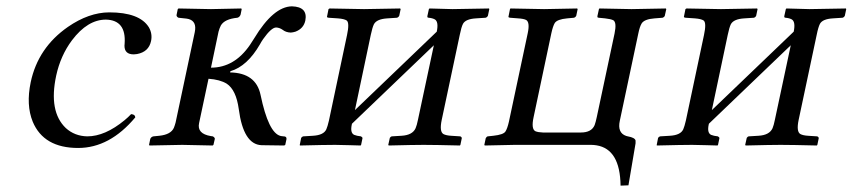

<svg xmlns="http://www.w3.org/2000/svg" viewBox="-20 -458 2695 607"><path d="M407.7 -86.9Q326.7 9.8 227.1 9.8Q118.2 9.8 83.5 -73.2Q62 -126 77.1 -198.2Q100.1 -307.1 194.8 -373Q260.7 -418.5 325.2 -418.9Q421.4 -418.9 450.7 -371.6Q462.4 -351.1 457.5 -328.1Q450.2 -293.9 413.1 -287.1Q407.2 -286.1 402.8 -286.1Q373.5 -286.1 373.5 -313.5Q373.5 -317.4 374 -319.8Q379.4 -394.5 314.9 -396Q256.8 -396 207.5 -330.6Q171.4 -282.2 157.7 -219.2Q133.3 -105.5 188 -53.2Q215.8 -27.8 255.9 -26.9Q312 -26.9 374 -78.1Q385.3 -87.4 394.5 -97.2Q404.8 -96.2 406.7 -90.8Q407.2 -88.4 407.7 -86.9Z M451.2 0 455.1 -19Q458 -25.4 464.8 -26.9L483.9 -28.8Q520.5 -32.7 529.8 -54.2Q532.7 -61.5 535.2 -70.8L595.7 -356Q603 -390.6 576.2 -397.9Q569.8 -399.4 563 -399.9L544.4 -401.9Q538.1 -404.8 538.1 -410.2L542 -429.2L544.4 -431.2Q545.4 -431.2 647 -429.2L742.7 -431.2L744.1 -429.2L740.7 -412.1Q737.8 -403.8 730.5 -401.9Q689.9 -397.9 678.2 -377.4Q673.8 -368.7 670.9 -357.9L647 -244.1Q721.2 -244.1 770.5 -316.4Q777.3 -326.7 783.7 -336.9Q844.2 -437 902.8 -438Q953.6 -436.5 945.3 -393.1Q939.9 -367.7 914.1 -357.9Q906.2 -355.5 899.4 -355Q883.8 -355.5 873.5 -363.8Q863.8 -370.6 853 -371.1Q837.9 -371.1 812 -334.5Q806.2 -326.2 801.8 -317.9Q761.7 -248.5 708.5 -232.9L707.5 -229Q789.1 -227.5 803.7 -158.2Q828.6 -38.1 866.7 -28.3Q868.2 -27.8 869.1 -27.8L876.5 -26.9Q885.7 -26.9 885.7 -20Q885.7 -18.6 885.7 -18.1L881.8 0L878.4 2L806.6 1Q749.5 -1.5 734.9 -112.8Q726.6 -173.8 696.8 -193.4Q675.3 -206.5 639.2 -209L609.4 -68.8Q602.1 -35.2 646.5 -27.8Q649.9 -27.3 652.8 -26.9Q659.2 -23.4 659.2 -19L654.8 0L652.3 2Q651.4 2 556.2 0L452.6 2Z M1130.9 -429.2Q1130.9 -429.2 1245.1 -431.2L1246.6 -429.2L1242.2 -408.2Q1239.7 -403.3 1234.9 -401.9L1204.6 -399.9Q1170.9 -397.9 1162.1 -381.3Q1157.2 -371.1 1152.3 -348.1L1102.1 -109.9L1360.8 -357.9Q1367.2 -388.7 1355 -396.5Q1347.2 -400.9 1335 -401.9Q1331.1 -402.3 1331.1 -404.8Q1331.1 -406.2 1331.1 -407.2L1335.9 -429.2L1337.9 -431.2Q1338.9 -431.2 1410.6 -429.2L1525.9 -431.2L1526.9 -429.2L1522.5 -408.2Q1520 -403.3 1515.1 -401.9L1484.4 -399.9Q1452.1 -397.9 1443.8 -382.8Q1438.5 -372.6 1433.6 -348.1L1376.5 -79.1Q1368.7 -42 1381.8 -34.2Q1390.1 -29.8 1405.8 -28.8L1435.1 -26.9Q1439.9 -24.9 1439.9 -21L1435.5 0L1434.1 2Q1354 0 1319.3 0Q1287.6 0 1209 2L1207.5 0L1212.4 -22Q1214.8 -25.9 1218.3 -26.9L1249.5 -28.8Q1284.2 -30.8 1293.9 -52.7Q1297.9 -62 1301.3 -79.1L1351.6 -314.9L1092.8 -66.9L1092.3 -64.9Q1086.4 -38.1 1099.6 -31.7Q1107.9 -28.3 1121.1 -26.9Q1126 -24.4 1126 -21L1121.6 0L1120.1 2Q1105 1.5 1085.4 1Q1058.6 0 1039.6 0Q1006.8 0 928.2 2L927.7 0L932.1 -22Q934.6 -25.9 938.5 -26.9L969.7 -28.8Q1003.4 -30.8 1011.7 -49.3Q1015.6 -58.1 1020 -77.1L1077.1 -347.2Q1085.4 -385.7 1076.2 -393.1Q1068.4 -398.4 1048.3 -399.9L1019 -401.9Q1014.2 -402.3 1013.7 -404.8Q1013.7 -406.2 1014.2 -407.2L1018.6 -429.2L1022 -431.2Q1023.4 -431.2 1130.9 -429.2Z M1922.9 -352.1Q1930.2 -387.2 1918.9 -394Q1911.1 -397.9 1893.1 -399.9L1872.6 -401.9Q1868.7 -402.3 1868.7 -404.8Q1868.7 -406.2 1868.7 -407.2L1873.5 -429.2L1875 -431.2Q1876 -431.2 1976.6 -429.2L2085 -431.2L2086.4 -429.2L2081.5 -407.2Q2079.1 -403.3 2074.7 -401.9L2049.3 -399.9Q2017.6 -397.5 2008.8 -384.3Q2002.4 -374 1998 -352.1L1939.5 -76.2Q1931.2 -38.1 1959.5 -28.3Q1962.4 -27.3 1964.8 -26.9Q1987.3 -22.9 1989.3 -13.7Q1989.7 -9.3 1989.3 -4.9L1966.8 127.9L1941.9 128.9Q1940.4 13.7 1866.2 1.5Q1857.4 0 1849.1 0H1606L1512.7 2L1511.2 0L1515.6 -21Q1518.1 -25.9 1522 -26.9L1539.6 -28.8Q1571.8 -32.2 1578.1 -42.5Q1584 -51.8 1588.9 -73.2L1648.4 -353Q1655.8 -388.2 1643.1 -395Q1635.3 -398.9 1618.2 -399.9L1592.8 -401.9Q1587.9 -402.3 1587.4 -404.8Q1587.4 -406.2 1587.9 -407.2L1592.3 -429.2L1593.8 -431.2Q1594.7 -431.2 1700.2 -429.2L1804.7 -431.2L1806.2 -429.2L1801.8 -408.2Q1799.3 -403.3 1794.4 -401.9L1772.9 -399.9Q1741.7 -397 1733.9 -385.3Q1728 -375.5 1723.1 -353L1667 -87.9Q1658.7 -49.8 1672.9 -43Q1681.6 -39.6 1696.3 -39.1H1816.4Q1850.1 -39.1 1859.9 -62.5Q1863.3 -71.8 1866.7 -87.9Z M2259.3 -429.2Q2259.3 -429.2 2373.5 -431.2L2375 -429.2L2370.6 -408.2Q2368.2 -403.3 2363.3 -401.9L2333 -399.9Q2299.3 -397.9 2290.5 -381.3Q2285.6 -371.1 2280.8 -348.1L2230.5 -109.9L2489.3 -357.9Q2495.6 -388.7 2483.4 -396.5Q2475.6 -400.9 2463.4 -401.9Q2459.5 -402.3 2459.5 -404.8Q2459.5 -406.2 2459.5 -407.2L2464.4 -429.2L2466.3 -431.2Q2467.3 -431.2 2539.1 -429.2L2654.3 -431.2L2655.3 -429.2L2650.9 -408.2Q2648.4 -403.3 2643.6 -401.9L2612.8 -399.9Q2580.6 -397.9 2572.3 -382.8Q2566.9 -372.6 2562 -348.1L2504.9 -79.1Q2497.1 -42 2510.3 -34.2Q2518.6 -29.8 2534.2 -28.8L2563.5 -26.9Q2568.4 -24.9 2568.4 -21L2564 0L2562.5 2Q2482.4 0 2447.8 0Q2416 0 2337.4 2L2335.9 0L2340.8 -22Q2343.3 -25.9 2346.7 -26.9L2377.9 -28.8Q2412.6 -30.8 2422.4 -52.7Q2426.3 -62 2429.7 -79.1L2480 -314.9L2221.2 -66.9L2220.7 -64.9Q2214.8 -38.1 2228 -31.7Q2236.3 -28.3 2249.5 -26.9Q2254.4 -24.4 2254.4 -21L2250 0L2248.5 2Q2233.4 1.5 2213.9 1Q2187 0 2168 0Q2135.3 0 2056.6 2L2056.2 0L2060.5 -22Q2063 -25.9 2066.9 -26.9L2098.1 -28.8Q2131.8 -30.8 2140.1 -49.3Q2144 -58.1 2148.4 -77.1L2205.6 -347.2Q2213.9 -385.7 2204.6 -393.1Q2196.8 -398.4 2176.8 -399.9L2147.5 -401.9Q2142.6 -402.3 2142.1 -404.8Q2142.1 -406.2 2142.6 -407.2L2147 -429.2L2150.4 -431.2Q2151.9 -431.2 2259.3 -429.2Z"/></svg>

Font: Linux Libertine Display Slanted O
Style: Slanted
Weight: 400
Designer: Philipp H. Poll
Foundry: Philipp H. Poll
Version: Version 5.0.9